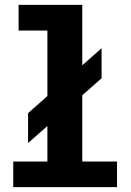

<svg xmlns="http://www.w3.org/2000/svg" viewBox="-20 -770 540 790"><path d="M95.5 -181.5V-304.5L398 -571.5V-448ZM34.5 0V-105.5H175V-644.5H56.5V-750H318.5V-105.5H461.5V0Z"/></svg>

Font: Trispace Thin SemiBold
Style: Regular
Weight: 600
Version: Version 1.210